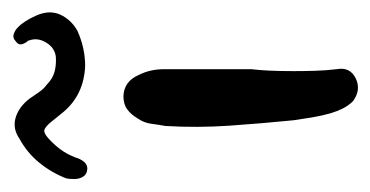

<svg xmlns="http://www.w3.org/2000/svg" viewBox="-204 -466 580 301"><g transform="rotate(-90 86.5 -316.0)"><path d="M128 -79Q132 -58 114 -49Q96 -40 78 -53Q71 -60 66.5 -69Q62 -78 59 -88Q55 -102 52.5 -117Q50 -132 48 -146Q43 -196 39.5 -246.5Q36 -297 39 -347Q41 -358 42.5 -369.5Q44 -381 51 -391Q57 -401 65 -407Q73 -413 86 -413Q109 -412 119 -389Q128 -371 128 -350V-212Q125 -188 125 -146Q125 -130 125.5 -113Q126 -96 128 -79ZM133 -473Q88 -475 61 -507Q57 -512 52.5 -517.5Q48 -523 44 -528Q37 -536 32.5 -537Q28 -538 20 -531Q10 -522 2.5 -512Q-5 -502 -10 -489Q-10 -488 -10.5 -488Q-11 -488 -11 -486Q-18 -467 -31 -470Q-38 -471 -41.5 -478Q-45 -485 -44 -494Q-44 -500 -43 -503Q-34 -526 -18.5 -545Q-3 -564 19 -576Q35 -587 52 -582Q69 -577 82 -560Q87 -553 92 -545.5Q97 -538 104 -533Q113 -524 124 -521Q135 -518 148 -519Q162 -521 170 -534.5Q178 -548 173 -561Q173 -563 172.5 -563Q172 -563 172 -563Q168 -568 167 -573Q166 -578 172 -582Q177 -587 183 -585Q189 -583 193 -579Q203 -570 212 -550Q221 -530 214 -513Q210 -504 203.5 -497Q197 -490 188 -485Q161 -473 133 -473Z"/></g></svg>

Font: Delicious Handrawn
Style: Regular
Weight: 400
Designer: Agung Rohmat
Foundry: Agung Rohmat
Version: Version 1.002; ttfautohint (v1.8.4.7-5d5b);gftools[0.9.27]